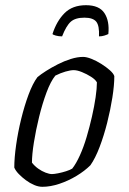

<svg xmlns="http://www.w3.org/2000/svg" viewBox="-20 -719 495 739"><path d="M143 0Q128 0 111.5 -7Q95 -14 79.5 -25.5Q64 -37 52 -49.5Q40 -62 35 -74Q35 -111 42 -160.5Q49 -210 61.5 -261Q74 -312 90 -355Q106 -398 124 -422Q137 -433 157.5 -446Q178 -459 202.5 -471.5Q227 -484 252.5 -492Q278 -500 300 -500Q313 -500 332 -492.5Q351 -485 370 -473Q389 -461 403 -448.5Q417 -436 420 -426Q420 -391 412.5 -343.5Q405 -296 392.5 -246.5Q380 -197 363.5 -153.5Q347 -110 328 -83Q306 -61 274.5 -42Q243 -23 208.5 -11.5Q174 0 143 0ZM180 -49Q188 -49 203.5 -52Q219 -55 234.5 -60Q250 -65 258 -70Q273 -89 287.5 -121Q302 -153 313.5 -192Q325 -231 334 -270.5Q343 -310 348 -344.5Q353 -379 353 -402Q347 -413 330.5 -423.5Q314 -434 295.5 -441.5Q277 -449 264 -449Q251 -449 232 -443.5Q213 -438 193 -428Q175 -406 159 -363Q143 -320 130.5 -269Q118 -218 110.5 -171Q103 -124 103 -93Q113 -80 127 -70Q141 -60 155.5 -54.5Q170 -49 180 -49ZM219 -579Q206 -579 195 -582Q184 -585 182 -588Q198 -638 228.5 -668.5Q259 -699 311 -699Q362 -699 382 -668.5Q402 -638 397 -588Q391 -585 381.5 -582Q372 -579 361 -579Q363 -620 350.5 -635.5Q338 -651 305 -651Q270 -651 252.5 -635.5Q235 -620 219 -579Z"/></svg>

Font: Texturina Medium 12pt Thin
Style: Italic
Weight: 250
Italic angle: -11°
Version: Version 1.002